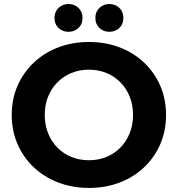

<svg xmlns="http://www.w3.org/2000/svg" viewBox="-20 -920 882 952"><path d="M421.3 11.8Q338.7 11.8 268.5 -15.2Q198.3 -42.2 146.8 -91.1Q95.3 -140 66.7 -206Q38.1 -271.9 38.1 -350.2Q38.1 -428.5 66.7 -494.1Q95.3 -559.8 146.8 -608.9Q198.4 -658 268.4 -684.9Q338.4 -711.8 421 -711.8Q504 -711.8 573.6 -685Q643.3 -658.2 694.7 -609.3Q746.2 -560.4 774.7 -494.5Q803.3 -428.7 803.3 -350.1Q803.3 -271.6 774.8 -205.5Q746.2 -139.4 694.7 -90.6Q643.3 -41.8 573.6 -15Q504 11.8 421.3 11.8ZM421 -125.5Q467.9 -125.5 507.6 -141.8Q547.3 -158.1 576.9 -188.1Q606.5 -218.1 623 -259.2Q639.6 -300.3 639.6 -350.2Q639.6 -400.1 623.1 -440.9Q606.6 -481.8 577 -511.8Q547.4 -541.8 507.7 -558.1Q467.9 -574.5 421 -574.5Q374.1 -574.5 334.3 -558.1Q294.4 -541.8 264.6 -511.8Q234.9 -481.7 218.4 -440.8Q201.9 -399.8 201.9 -350.2Q201.9 -300.6 218.4 -259.4Q234.8 -218.3 264.5 -188.1Q294.2 -158 334.2 -141.7Q374.1 -125.5 421 -125.5ZM522.4 -762.3Q493.4 -762.3 473.1 -781.1Q452.9 -800 452.9 -831Q452.9 -861.9 473.1 -881Q493.4 -900.1 522.4 -900.1Q551.3 -900.1 571.6 -881Q591.8 -861.9 591.8 -831Q591.8 -800 571.6 -781.1Q551.3 -762.3 522.4 -762.3ZM319.7 -762.3Q290.7 -762.3 270.5 -781.1Q250.2 -800 250.2 -831Q250.2 -861.9 270.5 -881Q290.7 -900.1 319.7 -900.1Q348.6 -900.1 368.9 -881Q389.2 -861.9 389.2 -831Q389.2 -800 368.9 -781.1Q348.6 -762.3 319.7 -762.3Z"/></svg>

Font: Montserrat Thin
Style: Regular
Weight: 100
Designer: Julieta Ulanovsky
Foundry: Julieta Ulanovsky
Version: Version 9.000